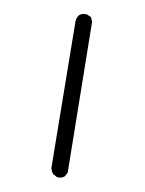

<svg xmlns="http://www.w3.org/2000/svg" viewBox="-86 -832 672 888"><g transform="rotate(10 250.0 -388.0)"><path d="M244 -6 225 -16Q213 -29 211 -45L203 -734Q205 -750 215 -762Q229 -773 250 -771L270 -762L279 -742L289 -35L279 -16Q266 -4 244 -6Z"/></g></svg>

Font: Kosefont JP
Style: Regular
Weight: 400
Designer: Nozomi Seto 瀬戸のぞみ
Version: Version 3.00;June 19, 2020